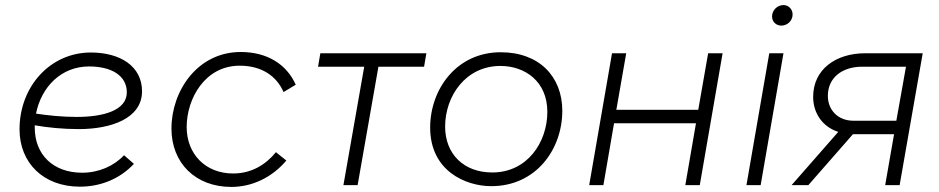

<svg xmlns="http://www.w3.org/2000/svg" viewBox="-20 -730 3704 757"><path d="M295 6C377 6 453 -25 508 -84L469 -118C430 -76 370 -49 304 -49C189 -49 117 -121 117 -227V-236C168 -227 228 -221 291 -221C418 -221 540 -263 540 -370C540 -469 454 -523 338 -523C179 -523 57 -390 57 -220C57 -88 151 6 295 6ZM122 -282C143 -388 222 -468 331 -468C421 -468 480 -431 480 -366C480 -295 389 -269 282 -269C224 -269 169 -275 122 -282Z M892 7C974 7 1052 -30 1109 -97L1068 -130C1027 -80 971 -46 899 -46C790 -46 716 -123 716 -229C716 -341 788 -471 925 -471C1011 -471 1070 -431 1098 -367L1146 -396C1110 -477 1033 -525 929 -525C759 -525 656 -372 656 -223C656 -88 750 7 892 7Z M1234 -467H1416L1334 0H1390L1472 -467H1652L1661 -520H1243Z M1917 4C2094 4 2197 -142 2197 -293C2197 -428 2106 -524 1954 -524C1780 -524 1676 -378 1676 -227C1676 -56 1816 4 1917 4ZM1921 -50C1808 -50 1735 -123 1735 -231C1735 -351 1816 -470 1953 -470C2050 -470 2138 -409 2138 -289C2138 -169 2059 -50 1921 -50Z M2772 -520 2733 -297H2410L2449 -520H2393L2303 0H2359L2401 -244H2724L2682 0H2739L2829 -520Z M2923 0H2979L3069 -520H3013ZM3061 -629C3083 -629 3105 -647 3105 -673C3105 -693 3090 -710 3069 -710C3045 -710 3024 -690 3024 -665C3024 -645 3039 -629 3061 -629Z M3470 0H3527L3618 -520H3391C3276 -520 3186 -457 3186 -348C3186 -287 3220 -231 3285 -210L3101 0H3167L3343 -201H3346H3505ZM3244 -352C3244 -425 3302 -467 3379 -467H3552L3514 -254H3345C3283 -254 3244 -297 3244 -352Z"/></svg>

Font: Fixel Display Light
Style: Italic
Weight: 300
Italic angle: -10°
Designer: AlfaBravo + MacPaw
Foundry: Kyrylo Tkachov, Marchela Mozhyna, Serhii Makarenko, Maria Weinstein, Zakhar Kryvoshyya
Version: Version 1.210;Glyphs 3.2 (3217)